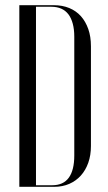

<svg xmlns="http://www.w3.org/2000/svg" viewBox="-20 -719 417 739"><path d="M54.4 0H189.1Q221 0 246.9 -11.4Q272.9 -22.9 291.2 -43.3Q309.6 -63.8 319.8 -92.6Q330 -121.5 330 -157V-541.2Q330 -578.1 319.8 -607.2Q309.6 -636.2 291.4 -656.7Q273.1 -677.1 246.6 -688.1Q220.1 -699 186.9 -699H54.4ZM118.5 -693H177.5Q199.4 -693 215.9 -685.6Q232.4 -678.2 243.4 -663.8Q254.4 -649.2 260.1 -627.6Q265.9 -606 265.9 -578.1V-120.4Q265.9 -63.8 244.7 -34.9Q223.5 -6 181.2 -6H118.5Z"/></svg>

Font: Moniqa Black
Style: Regular
Weight: 900
Designer: Rajesh Rajput
Foundry: Rajesh Rajput
Version: Version 1.000